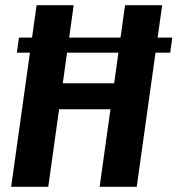

<svg xmlns="http://www.w3.org/2000/svg" viewBox="-20 -720 744 740"><path d="M121 -700H264L214 -342L190 -399H450L412 -342L462 -700H605L507 0H364L414 -358L436 -299H176L216 -358L166 0H23ZM644 -575 636 -517H45L53 -575Z"/></svg>

Font: Pathway Extreme Condensed
Style: Bold Italic
Weight: 700
Width: 3
Italic angle: -8°
Version: Version 1.001;gftools[0.9.26]